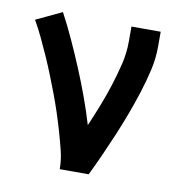

<svg xmlns="http://www.w3.org/2000/svg" viewBox="-65 -591 630 653"><g transform="rotate(10 250.0 -264.0)"><path d="M183 0Q183 -32 175 -64Q167 -96 158 -127Q149 -158 139 -188.5Q129 -219 117.5 -249.5Q106 -280 94 -310Q82 -340 69 -369.5Q56 -399 42 -428.5Q28 -458 12 -486L101 -528Q124 -485 144.5 -440Q165 -395 184 -349.5Q203 -304 220 -257.5Q237 -211 251 -164Q267 -201 281.5 -238Q296 -275 308 -312.5Q320 -350 329.5 -389Q339 -428 339 -468V-520H440V-468Q440 -427 430.5 -386Q421 -345 408.5 -306Q396 -267 381.5 -228Q367 -189 351 -151Q335 -113 318 -75Q301 -37 283 0Z"/></g></svg>

Font: Iosevka SS18 Semibold
Style: Regular
Weight: 600
Monospace: yes
Designer: Belleve Invis
Foundry: Belleve Invis
Version: Version 25.1.1; ttfautohint (v1.8.4)